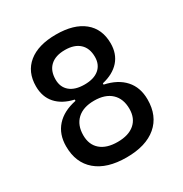

<svg xmlns="http://www.w3.org/2000/svg" viewBox="-166 -829 919 965"><g transform="rotate(-30 293.0 -346.5)"><path d="M293 9.8Q180.2 9.8 118.4 -42.7Q56.6 -95.2 56.6 -190.4Q56.6 -260.3 96.9 -305.2Q137.2 -350.1 211.9 -365.2V-372.6Q146.5 -387.2 111.3 -426.8Q76.2 -466.3 76.2 -527.3Q76.2 -610.8 133.1 -657Q189.9 -703.1 293 -703.1Q396.5 -703.1 453.1 -657Q509.8 -610.8 509.8 -527.3Q509.8 -466.8 474.9 -427.2Q439.9 -387.7 375 -372.6V-365.2Q449.2 -349.6 489.3 -304.9Q529.3 -260.3 529.3 -190.4Q529.3 -95.2 467.5 -42.7Q405.8 9.8 293 9.8ZM293 -80.1Q356.9 -80.1 391.8 -110.4Q426.8 -140.6 426.8 -195.3Q426.8 -253.9 391.8 -286.6Q356.9 -319.3 293 -319.3Q229 -319.3 194.1 -286.6Q159.2 -253.9 159.2 -195.3Q159.2 -140.6 194.1 -110.4Q229 -80.1 293 -80.1ZM293 -413.1Q347.7 -413.1 377.4 -438.2Q407.2 -463.4 407.2 -507.8Q407.2 -558.6 377.4 -585.9Q347.7 -613.3 293 -613.3Q238.3 -613.3 208.5 -585.9Q178.7 -558.6 178.7 -507.8Q178.7 -463.4 208.5 -438.2Q238.3 -413.1 293 -413.1Z"/></g></svg>

Font: CaskaydiaCove NFP
Style: Regular
Weight: 400
Designer: Aaron Bell
Foundry: Saja Typeworks
Version: Version 2111.001; VTT 6.35;Nerd Fonts 3.1.1